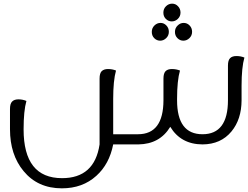

<svg xmlns="http://www.w3.org/2000/svg" viewBox="-20 -798 1373 1061"><path d="M1286.6 -488.3Q1310.1 -488.3 1330.6 -480Q1314.9 -425.3 1314.9 -323.7V-243.7Q1314.5 -138.7 1259.3 -71.8Q1200.7 -0.5 1099.1 0Q979.5 -0.5 920.9 -97.2Q862.8 -1.5 744.6 0H605.5Q584.5 108.4 512.7 173.3Q436.5 242.7 321.8 242.7Q188.5 242.7 109.9 147Q35.2 56.6 35.2 -83.5V-195.8Q35.2 -225.1 46.9 -236.8Q58.6 -249 82 -249Q105 -249 126 -240.2Q110.4 -185.5 110.4 -84V-83Q110.4 186.5 322.8 186.5Q502.4 186.5 530.3 0V-363.8Q530.3 -393.1 542 -404.8Q554.2 -416.5 577.1 -416.5Q600.6 -416.5 621.1 -408.2Q605.5 -353 605.5 -251.5V-56.2H743.2Q882.8 -56.6 883.3 -243.7V-363.8Q883.3 -392.6 895 -404.8Q906.7 -416.5 930.2 -416.5Q953.6 -416.5 974.6 -408.2Q958.5 -353 958.5 -251.5V-243.7Q958.5 -56.2 1099.1 -56.2Q1239.7 -56.2 1239.7 -244.1V-435.5Q1239.7 -464.8 1251.5 -476.6Q1263.2 -488.3 1286.6 -488.3ZM962.9 -693.8Q948.2 -679.7 929.2 -679.7Q910.6 -679.7 896.5 -693.4Q882.8 -707 882.8 -728Q882.8 -749.5 897.5 -763.7Q912.1 -777.8 931.2 -777.8Q950.2 -777.8 963.4 -763.7Q977.5 -749.5 977.5 -728.5Q977.5 -708 962.9 -693.8ZM898.4 -587.4Q883.8 -573.2 865.2 -573.2Q846.2 -573.2 832.5 -586.9Q818.8 -600.6 818.8 -621.6Q818.8 -643.1 833.5 -657.2Q848.1 -671.4 867.2 -671.4Q885.7 -671.4 899.4 -657.2Q913.1 -643.1 913.1 -622.1Q913.1 -601.6 898.4 -587.4ZM1026.9 -587.4Q1012.2 -573.2 993.2 -573.2Q974.6 -573.2 960.9 -586.9Q946.8 -600.6 946.8 -621.6Q946.8 -643.1 961.9 -657.2Q976.1 -671.4 995.1 -671.4Q1014.2 -671.4 1027.8 -657.2Q1041.5 -643.1 1041.5 -622.1Q1041.5 -601.6 1026.9 -587.4Z"/></svg>

Font: Sukar
Style: Regular
Weight: 400
Designer: Dario Muhafara - Ghiath Alsory
Foundry: Dario Muhafara - Ghiath Alsory
Version: Version 1.00 March 17, 2016, initial release